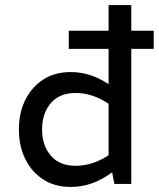

<svg xmlns="http://www.w3.org/2000/svg" viewBox="-20 -730 630 762"><path d="M261 12Q198 12 152 -17.5Q106 -47 80.5 -98.5Q55 -150 55 -216Q55 -282 80.5 -333.5Q106 -385 152 -414.5Q198 -444 261 -444Q339 -444 411 -396V-536H253V-608H411V-710H501V-608H590V-536H501V0H434L425 -46Q347 12 261 12ZM280 -72Q348 -72 411 -114V-318Q348 -361 280 -361Q216 -361 181.5 -320.5Q147 -280 147 -216Q147 -153 181.5 -112.5Q216 -72 280 -72Z"/></svg>

Font: Sometype Mono Medium
Style: Regular
Weight: 500
Monospace: yes
Designer: Ryoichi Tsunekawa
Foundry: Dharma Type
Version: Version 1.000; ttfautohint (v1.8.3)